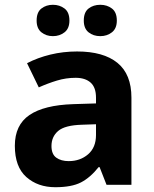

<svg xmlns="http://www.w3.org/2000/svg" viewBox="-20 -772 644 802"><path d="M302 -557Q412 -557 470.5 -509.5Q529 -462 529 -364V0H425L396 -74H392Q357 -30 318 -10Q279 10 211 10Q138 10 90 -32.5Q42 -75 42 -163Q42 -250 103 -291.5Q164 -333 286 -337L381 -340V-364Q381 -407 358.5 -427Q336 -447 296 -447Q256 -447 218 -435.5Q180 -424 142 -407L93 -508Q137 -531 190.5 -544Q244 -557 302 -557ZM323 -251Q251 -249 223 -225Q195 -201 195 -162Q195 -128 215 -113.5Q235 -99 267 -99Q315 -99 348 -127.5Q381 -156 381 -208V-253ZM133 -686Q133 -721 153 -736.5Q173 -752 201 -752Q229 -752 249.5 -736.5Q270 -721 270 -686Q270 -653 249.5 -637Q229 -621 201 -621Q173 -621 153 -637Q133 -653 133 -686ZM330 -686Q330 -721 350 -736.5Q370 -752 399 -752Q427 -752 447.5 -736.5Q468 -721 468 -686Q468 -653 447.5 -637Q427 -621 399 -621Q370 -621 350 -637Q330 -653 330 -686Z"/></svg>

Font: Noto Sans Ethiopic
Style: Bold
Weight: 700
Designer: Monotype Design Team
Foundry: Monotype Imaging Inc.
Version: Version 2.102; ttfautohint (v1.8.4.7-5d5b)